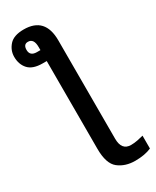

<svg xmlns="http://www.w3.org/2000/svg" viewBox="-259 -833 927 1140"><g transform="rotate(-30 205.0 -263.5)"><path d="M122 -767Q53 -767 22.5 -732.5Q-8 -698 -8 -654Q-8 -602 22 -569Q52 -536 119 -536H147V66Q147 168 193 204Q239 240 307 240Q373 240 418 220V132Q400 137 377 141.5Q354 146 332 146Q268 146 268 66V-608Q268 -767 122 -767ZM107 -691Q147 -691 147 -632V-611H123Q76 -611 76 -653Q76 -691 107 -691Z"/></g></svg>

Font: Noto Sans Display Medium
Style: Regular
Weight: 500
Designer: Monotype Design Team
Foundry: Monotype Imaging Inc.
Version: Version 1.900